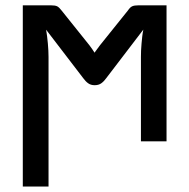

<svg xmlns="http://www.w3.org/2000/svg" viewBox="-20 -530 710 720"><path d="M604.5 -510V0H508.5V-316.5Q508.5 -327.5 509 -340.5Q509.5 -353.5 510.8 -367Q512 -380.5 513.5 -393.8Q515 -407 517.5 -419L378.5 -237Q370 -225 360 -217.8Q350 -210.5 335 -210.5Q320.5 -210.5 310.5 -217.8Q300.5 -225 292 -237L153 -418.5Q157 -394.5 159.5 -366.8Q162 -339 162 -316.5V169.5H65.5V-510H171.5Q186.5 -510 194 -506.5Q201.5 -503 211 -490.5L315.5 -360Q321 -352.5 325.8 -345.8Q330.5 -339 334.5 -332.5Q339 -338.5 344 -345.5Q349 -352.5 355.5 -361L459.5 -490.5Q464 -497 467.8 -500.8Q471.5 -504.5 476 -506.5Q480.5 -508.5 486 -509.2Q491.5 -510 499 -510Z"/></svg>

Font: Lato 2
Style: Regular
Weight: 600
Designer: Lukasz Dziedzic with Adam Twardoch and Botio Nikoltchev
Foundry: tyPoland Lukasz Dziedzic
Version: Version 2.015; 2015-08-06; http://www.latofonts.com/